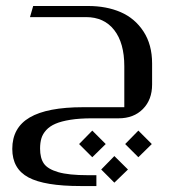

<svg xmlns="http://www.w3.org/2000/svg" viewBox="-20 -395 574 641"><path d="M376 0H287.1Q245.6 0 215.1 4.9Q184.6 9.8 165.3 18.1Q146 26.4 134.3 39.3Q122.6 52.2 118.2 66.9Q113.8 81.5 113.8 101.1Q113.8 132.8 126.5 151.1Q139.2 169.4 174.3 179.7Q209.5 189.9 272.9 189.9H301.8V226.1H249Q128.9 226.1 75 197.3Q21 168.5 21 102.1Q21 31.2 79.3 -2.9Q137.7 -37.1 257.8 -37.1H395V-173.8Q395 -251.5 361.3 -294.7Q327.6 -337.9 267.1 -337.9H80.1L90.8 -375H273.9Q335.4 -375 382.8 -354.5Q430.2 -334 459 -290Q487.8 -246.1 487.8 -183.1V-112.8Q487.8 -62 457 -31Q426.3 0 376 0ZM333 85.9 288.1 129.9 244.1 85.9 288.1 41ZM486.8 85.9 441.9 129.9 397.9 85.9 441.9 41ZM407.2 170.9 361.8 214.8 317.9 170.9 361.8 126Z"/></svg>

Font: Wesal
Style: Regular
Weight: 300
Designer: Ahmed zaza
Foundry: Ahmed zaza
Version: Version 2.01